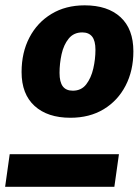

<svg xmlns="http://www.w3.org/2000/svg" viewBox="-21 -714 531 734"><path d="M302.7 -693.6Q390.6 -693.6 439.7 -648.4Q488.9 -603.2 488.9 -517.7Q488.9 -443.8 459 -386.3Q429.1 -328.8 375.2 -296.3Q321.3 -263.8 248.1 -263.8Q160.9 -263.8 111.2 -309Q61.5 -354.2 61.5 -438.4Q61.5 -513.3 91.5 -570.6Q121.4 -627.9 175.6 -660.7Q229.8 -693.6 302.7 -693.6ZM293.5 -590.1Q260.9 -590.1 241.7 -566.5Q222.5 -542.9 214.5 -507.1Q206.6 -471.3 206.6 -435.3Q206.6 -400.4 219.1 -383.8Q231.6 -367.3 257.3 -367.3Q289.9 -367.3 308.6 -391.5Q327.3 -415.8 335.6 -451.8Q343.9 -487.8 343.9 -523.7Q343.9 -558 331.2 -574.1Q318.5 -590.1 293.5 -590.1ZM416.2 0H-1.4L16.1 -124.5H433.7Z"/></svg>

Font: Fira Sans Variable
Style: Italic
Weight: 397
Italic angle: -8°
Designer: Carrois Corporate & Edenspiekermann AG
Foundry: Carrois Corporate GbR & Edenspiekermann AG
Version: Version 4.202